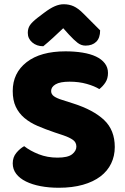

<svg xmlns="http://www.w3.org/2000/svg" viewBox="-20 -867 591 905"><path d="M251 -124Q300 -124 320 -140Q340 -156 340 -176Q340 -196 324 -207.5Q308 -219 279 -229L237 -243Q193 -258 157 -273.5Q121 -289 95 -311Q69 -333 54.5 -363.5Q40 -394 40 -438Q40 -523 105.5 -574Q171 -625 289 -625Q332 -625 369 -619Q406 -613 432.5 -600.5Q459 -588 474 -568.5Q489 -549 489 -523Q489 -497 477 -478.5Q465 -460 448 -447Q426 -461 389 -471.5Q352 -482 308 -482Q263 -482 242 -469.5Q221 -457 221 -438Q221 -423 234 -413.5Q247 -404 273 -396L326 -379Q420 -349 470.5 -301.5Q521 -254 521 -174Q521 -132 504 -96.5Q487 -61 453.5 -35.5Q420 -10 370.5 4Q321 18 257 18Q211 18 171.5 10.5Q132 3 102.5 -11.5Q73 -26 56.5 -47.5Q40 -69 40 -97Q40 -126 57 -146.5Q74 -167 94 -178Q122 -156 162.5 -140Q203 -124 251 -124ZM278 -734Q254 -711 230 -689Q206 -667 184 -649Q153 -649 132 -667Q111 -685 111 -712Q111 -733 121 -748Q131 -763 158 -784L187 -806Q216 -828 238 -837.5Q260 -847 280 -847Q306 -847 327 -837.5Q348 -828 371 -805L452 -724Q452 -688 433.5 -670Q415 -652 383 -652Q363 -652 346 -665Q329 -678 305 -704Z"/></svg>

Font: Baloo Da 2 ExtraBold
Style: Regular
Weight: 800
Designer: Noopur Datye, Sulekha Rajkumar and Ek Type
Foundry: Ek Type
Version: Version 1.640;hotconv 1.0.111;makeotfexe 2.5.65597; ttfautoh